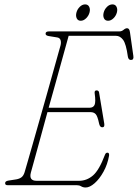

<svg xmlns="http://www.w3.org/2000/svg" viewBox="-20 -843 628 874"><path d="M329.5 0H14.5Q2.5 0 3.5 -10Q3.5 -18.5 18.5 -21L54 -26.5Q68.5 -29 77.8 -36Q87 -43 92 -59Q94.5 -67.5 104.2 -101Q114 -134.5 128 -184Q142 -233.5 158.5 -291.2Q175 -349 191.2 -406.5Q207.5 -464 221.2 -513.5Q235 -563 244.2 -595.8Q253.5 -628.5 255.5 -636Q259 -649.5 255.8 -660Q252.5 -670.5 241 -672.5L201 -679Q187.5 -681.5 187.5 -689.5Q187.5 -700 202.5 -700H523Q534 -700 542.5 -707.2Q551 -714.5 558.5 -714.5Q569 -714.5 571.5 -697L587 -588.5Q590 -570 576 -570Q564.5 -570 562 -585.5Q554 -643.5 540.2 -661.8Q526.5 -680 508 -680H292.5Q290.5 -672.5 282 -642Q273.5 -611.5 260.8 -565.5Q248 -519.5 232.8 -464.2Q217.5 -409 201.5 -352.5H387Q404.5 -352.5 410.5 -365.5Q416.5 -378.5 411 -418Q409 -431.5 419.5 -431.5Q425.5 -431.5 428 -428.5Q430.5 -425.5 431 -422L454.5 -281Q457.5 -263.5 445.5 -263.5Q434.5 -263.5 431 -281Q424 -314.5 415.5 -323.5Q407 -332.5 392.5 -332.5H196Q178 -266 161.5 -206.2Q145 -146.5 134 -106.2Q123 -66 120.5 -57.5Q110.5 -20 146.5 -20H340Q375 -20 403.2 -44.2Q431.5 -68.5 458 -139Q461.5 -148 469 -148Q478 -148 476.5 -134.5Q469.5 -94.5 451.2 -61.5Q433 -28.5 410.8 -9Q388.5 10.5 370 10.5Q358 10.5 349.5 5.2Q341 0 329.5 0ZM347.5 -748.5Q334.5 -748.5 329.2 -759.8Q324 -771 328 -786Q332 -801 343.2 -812Q354.5 -823 367.5 -823Q380.5 -823 386 -812Q391.5 -801 387.5 -786Q383.5 -771 372 -759.8Q360.5 -748.5 347.5 -748.5ZM472 -748.5Q458.5 -748.5 453.2 -759.8Q448 -771 452 -786Q456 -801 467.2 -812Q478.5 -823 492 -823Q505 -823 510.5 -812Q516 -801 512 -786Q508 -771 496.5 -759.8Q485 -748.5 472 -748.5Z"/></svg>

Font: Fraunces144ptSuperSoftThinItalic
Style: Italic
Weight: 100
Italic angle: -16°
Version: Version 1.000;[0bf87f6ff]